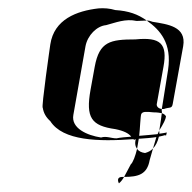

<svg xmlns="http://www.w3.org/2000/svg" viewBox="-20 -466 458 458"><path d="M264 -29C268 -32 272 -37 276 -44H272C253 -44 266 -24 264 -29ZM100 -360C100 -360 78 -208 82 -209C84 -196 90 -186 100 -177C130 -130 215 -128 298 -134C301 -131 302 -134 304 -134C301 -124 303 -116 307 -111L311 -135C326 -136 341 -137 353 -139L345 -112C351 -118 356 -127 359 -140C365 -141 371 -143 375 -144C375 -136 377 -147 378 -150C374 -149 367 -148 360 -147C361 -150 359 -152 360 -155L356 -146C344 -145 327 -143 312 -142C314 -158 315 -190 317 -194C320 -200 328 -200 346 -198C355 -198 361 -197 366 -196C367 -199 365 -202 366 -206C357 -207 353 -213 354 -218L370 -307C380 -362 363 -378 303 -372C243 -372 217 -367 206 -307L196 -252C184 -185 198 -166 255 -158C275 -154 287 -148 293 -140C280 -139 267 -138 258 -136C245 -136 234 -142 221 -138C188 -143 149 -160 155 -192L184 -356C189 -382 211 -404 233 -406C256 -412 279 -422 306 -416C314 -416 323 -417 330 -417C309 -432 287 -440 255 -442C242 -446 228 -447 215 -446C163 -440 109 -420 100 -360ZM276 -44C310 -44 331 -50 337 -84L345 -112C340 -106 333 -103 326 -101C318 -102 311 -105 307 -111C303 -94 297 -78 292 -74C286 -62 280 -52 276 -44ZM366 -196C363 -171 361 -164 360 -155C370 -171 375 -181 376 -188C375 -191 372 -194 366 -196ZM330 -417C363 -394 390 -362 381 -300C381 -297 372 -246 366 -206H371C384 -211 390 -206 392 -218L417 -356C425 -403 380 -408 344 -414C339 -416 335 -417 330 -417Z"/></svg>

Font: Arrow
Style: Ita
Weight: 400
Version: Version 0.23